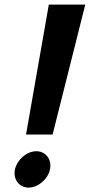

<svg xmlns="http://www.w3.org/2000/svg" viewBox="-20 -838 442 850"><path d="M46.3 -88C36.9 -44 65.1 -7.5 106.7 -7.5C148.3 -7.5 191.9 -44 201.3 -88C210.6 -132 182.5 -168.5 140.9 -168.5C99.3 -168.5 55.6 -132 46.3 -88ZM95.3 -242.5H212.9L357.5 -817.5H196.1Z"/></svg>

Font: Hussar Nova
Style: RgIta
Weight: 700
Foundry: Cannot Into Space Fonts
Version: Version 0.99